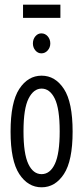

<svg xmlns="http://www.w3.org/2000/svg" viewBox="-20 -789 353 817"><path d="M157 8Q99 8 62 -48.5Q25 -105 25 -229Q25 -354 62 -410.5Q99 -467 157 -467Q215 -467 252 -410.5Q289 -354 289 -229Q289 -105 252 -48.5Q215 8 157 8ZM157 -48Q193 -48 213.5 -91.5Q234 -135 234 -230Q234 -327 213 -369.5Q192 -412 157 -412Q123 -412 101.5 -369.5Q80 -327 80 -230Q80 -135 100.5 -91.5Q121 -48 157 -48ZM156 -562Q141 -562 130.5 -574.5Q120 -587 120 -604Q120 -622 130.5 -634.5Q141 -647 156 -647Q172 -647 183 -634.5Q194 -622 194 -604Q194 -587 183 -574.5Q172 -562 156 -562ZM78 -713V-769H237V-713Z"/></svg>

Font: Inconsolata ExtraCondensed Thin
Style: Regular
Weight: 100
Width: 2
Monospace: yes
Designer: Raph Levien, Cyreal, Brenton Simpson
Foundry: Raph Levien, Cyreal, Google
Version: Version 3.100; ttfautohint (v1.8.4.7-5d5b)